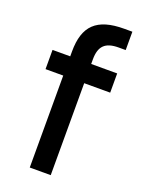

<svg xmlns="http://www.w3.org/2000/svg" viewBox="-135 -763 612 826"><g transform="rotate(20 171.0 -350.0)"><path d="M292 -616H324V-700H287C162 -700 109 -649 109 -531V-509H28V-421H109V0H205V-421H324V-509H205V-530C205 -591 231 -616 292 -616Z"/></g></svg>

Font: Arthouse Owned Medium
Style: Regular
Weight: 500
Designer: Jeremy Tribby
Foundry: Tribby Type
Version: Version 1.000;PS 001.000;hotconv 1.0.88;makeotf.lib2.5.64775